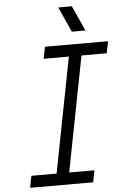

<svg xmlns="http://www.w3.org/2000/svg" viewBox="-71 -1216 813 1264"><g transform="rotate(-5 335.5 -583.5)"><path d="M528.6 -1000H438.8L363.3 -1166.7H453.1ZM670.6 -916.7 654.9 -838.5H488.3L340.5 -78.1H507.2L492.2 0H75.5L90.5 -78.1H257.2L404.9 -838.5H238.3L253.9 -916.7Z"/></g></svg>

Font: Monoid
Style: Italic
Weight: 400
Width: 4
Italic angle: -11°
Monospace: yes
Version: Version 0.61